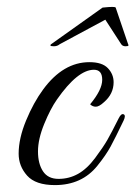

<svg xmlns="http://www.w3.org/2000/svg" viewBox="-20 -532 392 556"><path d="M241 -230Q276 -272 276 -301Q276 -330 252 -330Q205 -330 145 -244Q126 -217 108 -173Q90 -129 90 -93.5Q90 -58 104.5 -36Q119 -14 149.5 -14Q180 -14 206 -28.5Q232 -43 255.5 -74.5Q279 -106 291 -127Q303 -148 324 -190Q331 -204 338 -201Q345 -198 338 -183Q314 -133 300.5 -108Q287 -83 262 -52Q217 4 139 4Q83 4 58.5 -23.5Q34 -51 34 -87Q34 -131 55.5 -183Q77 -235 105 -273Q163 -352 239 -352Q276 -352 292.5 -334.5Q309 -317 309 -294Q309 -260 281 -236Q267 -223 257.5 -223Q248 -223 241 -230ZM153 -404Q146 -398 136 -398Q126 -398 126 -400.5Q126 -403 128 -404L277 -510Q296 -512 305 -512Q314 -512 315 -510L351 -404Q352 -403 352 -400.5Q352 -398 343.5 -398Q335 -398 331 -404L285 -475Q166 -411 153 -404Z"/></svg>

Font: Great Vibes
Style: Regular
Weight: 400
Designer: Robert E. Leuschke
Foundry: Robert E. Leuschke
Version: Version 1.001